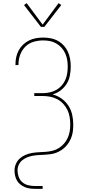

<svg xmlns="http://www.w3.org/2000/svg" viewBox="-20 -981 540 1216"><path d="M200 215Q184 215 167.5 212.5Q151 210 136 203.5Q121 197 108 186.5Q95 176 87 161.5Q79 147 75.5 131Q72 115 72 99Q72 77 81 56.5Q90 36 106 22Q122 8 142.5 -0.5Q163 -9 184.5 -12.5Q206 -16 227.5 -17Q249 -18 270.5 -19.5Q292 -21 313.5 -26.5Q335 -32 353 -43.5Q371 -55 385.5 -71.5Q400 -88 409 -108Q418 -128 421.5 -149.5Q425 -171 425 -192Q425 -216 421 -240Q417 -264 406.5 -285.5Q396 -307 379.5 -324.5Q363 -342 342 -353Q321 -364 297.5 -368.5Q274 -373 250 -373H197V-391H250Q272 -391 293.5 -395.5Q315 -400 334.5 -410.5Q354 -421 369 -437.5Q384 -454 393 -473.5Q402 -493 405.5 -515Q409 -537 409 -559Q409 -581 405.5 -602Q402 -623 393 -643Q384 -663 369.5 -679Q355 -695 336 -706Q317 -717 296 -721Q275 -725 253 -725Q222 -725 192 -716Q162 -707 140.5 -685.5Q119 -664 108 -634.5Q97 -605 97 -574Q97 -573 97 -571.5Q97 -570 97 -569H78Q78 -570 78 -571.5Q78 -573 78 -575Q78 -598 83 -620.5Q88 -643 99 -663Q110 -683 127 -699Q144 -715 164.5 -725Q185 -735 207.5 -739Q230 -743 253 -743Q277 -743 301 -738.5Q325 -734 346 -722.5Q367 -711 383.5 -693Q400 -675 410 -653Q420 -631 424 -607Q428 -583 428 -559Q428 -531 422.5 -502.5Q417 -474 402 -450Q387 -426 364 -408.5Q341 -391 313 -383Q344 -375 370 -356.5Q396 -338 413 -312Q430 -286 437 -255Q444 -224 444 -192Q444 -192 444 -192Q444 -192 444 -192Q444 -192 444 -192Q444 -192 444 -192Q444 -173 442 -154.5Q440 -136 434.5 -118.5Q429 -101 419.5 -84.5Q410 -68 397.5 -54.5Q385 -41 369 -30.5Q353 -20 336 -13.5Q319 -7 300.5 -4.5Q282 -2 263.5 -1Q245 0 226.5 1Q208 2 189.5 5Q171 8 153.5 15Q136 22 121.5 33.5Q107 45 99 62.5Q91 80 91 98Q91 119 98.5 139.5Q106 160 122 173.5Q138 187 158.5 192Q179 197 200 197H250V215ZM239 -811 132 -949 149 -961 250 -825 351 -961 368 -949 261 -811Z"/></svg>

Font: Zed Mono Thin
Style: Regular
Weight: 100
Monospace: yes
Designer: Belleve Invis
Foundry: Belleve Invis
Version: Version 1.0.0; ttfautohint (v1.8.4)